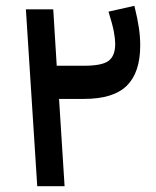

<svg xmlns="http://www.w3.org/2000/svg" viewBox="-20 -640 535 660"><path d="M175 -414H269Q331 -414 353.5 -431Q376 -448 376 -489Q376 -506 371.5 -530.5Q367 -555 353 -600L442 -620Q453 -575 457.5 -544Q462 -513 462 -484Q462 -391 416 -345.5Q370 -300 269 -300H183L202 0H108L69 -608H163Z"/></svg>

Font: IBM Plex Sans Arabic Medm
Style: Regular
Weight: 500
Designer: Mike Abbink, Paul van der Laan, Pieter van Rosmalen, Wael Morcos, Khajak Apelian
Foundry: Bold Monday
Version: Version 1.005